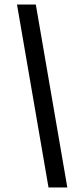

<svg xmlns="http://www.w3.org/2000/svg" viewBox="-20 -770 339 847"><path d="M194 57 55 -750H138L277 57Z"/></svg>

Font: Winston Medium
Style: Italic
Weight: 500
Italic angle: -9°
Designer: Original fonts by Vernon Adams / Changes by Cristiano Sobral
Foundry: Original fonts by Vernon Adams / Changes by Cristiano Sobral
Version: Version 2.503;July 17, 2020;FontCreator 13.0.0.2655 64-bit